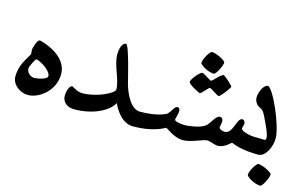

<svg xmlns="http://www.w3.org/2000/svg" viewBox="-82 -714 1660 1056"><g transform="rotate(15 748.0 -186.0)"><path d="M0 -97C0 -124.3 5.2 -153.5 25 -191C36.7 -213.1 52 -235.5 52 -239C52 -242.9 50 -258.5 50 -263C50 -266.4 61.9 -323 80 -323C84.6 -323 240 -286.5 240 -174C240 -78.8 155.5 -16 92 -16C48.9 -16 0 -50.1 0 -97ZM87 -218C83.1 -218 58 -171.4 58 -158C58 -134.4 80.6 -116 102 -116C118.7 -116 175 -125.4 175 -146C175 -177.6 104.5 -218 87 -218Z M290 -64C290 -93.2 302.3 -126 317 -126C319.2 -126 348.7 -103 379 -103C460.5 -103 555 -150 555 -171C555 -230.5 510 -294.3 510 -360C510 -392.3 520.7 -428 542 -428C559.4 -428 607.1 -222.8 610 -213C621.2 -175.2 654.9 -87 712 -87C717 -87 717 -87 709 -43C701 1 701 1 696 1C629.4 1 590.1 -69.7 577 -100C555.1 -56.1 474.7 -6 358 -6C317.5 -6 290 -30 290 -64Z M934 -316.3C934 -333.4 976.6 -382.4 988.2 -382.4C998.7 -382.4 1038.9 -352.4 1045.1 -352.4C1052.8 -352.4 1089.8 -400.7 1105.7 -400.7C1110.5 -400.7 1162.1 -355.8 1162.1 -348.6C1162.1 -344.5 1118.4 -282.3 1107.6 -282.3C1098.6 -282.3 1058.2 -313 1050.4 -313C1042.8 -313 1013 -271 1003.9 -271C997.1 -271 934 -303.4 934 -316.3ZM969.1 -433.9C969.1 -458.1 999.5 -506.8 1010.5 -506.8C1038.2 -506.8 1090 -477.5 1090 -468.4C1090 -447.4 1061 -393.9 1050.7 -393.9C1012.8 -393.9 969.1 -425.5 969.1 -433.9Z M880.3 -140.9C887 -152.1 894.5 -165 906.7 -165C914.7 -165 919.8 -156.8 919.8 -148C919.8 -124 910 -105.7 910 -95.4C910 -85.7 943.1 -79.3 969.6 -79.3C983.9 -79.3 1053.4 -85.9 1082.4 -108.5C1107.4 -127.9 1119.6 -173.9 1146.6 -173.9C1156.9 -173.9 1163 -163.1 1163 -151.8C1163 -140.8 1157.6 -120.4 1157.6 -119.5C1157.6 -106.3 1180.6 -100.8 1190.2 -100.8C1238.5 -100.8 1234.9 -192.7 1267.7 -192.7C1277.6 -192.7 1283.9 -182.7 1283.9 -171.9C1283.9 -162.3 1278 -149.4 1278 -144C1278 -130.1 1320.2 -117.6 1355 -116C1361.7 -115.7 1381.8 -115 1416 -115C1421 -115 1421 -115 1413 -71C1405 -27 1405 -27 1400 -27C1313.6 -27 1262.8 -45.5 1245.8 -53.4C1243.4 -53.4 1211.4 -16.5 1173 -16.5C1156.9 -16.5 1127.6 -30.4 1110.4 -30.4C1089.6 -30.4 1025.8 3.2 980.3 3.2C927.4 3.2 882.1 -39 873.6 -39C854.1 -27 795.5 1 696 1C691 1 691 1 699 -43C707 -87 707 -87 712 -87C791.9 -87 838.9 -104.6 854.6 -112.1C866.5 -117.8 879 -138.5 880.3 -140.9Z M1375 95C1375 70.8 1405.4 22.1 1416.4 22.1C1444.1 22.1 1495.9 51.4 1495.9 60.5C1495.9 81.5 1466.9 135 1456.6 135C1418.7 135 1375 103.4 1375 95Z M1431.8 -39.5C1422.9 -31.7 1411.8 -27 1400 -27C1395 -27 1395 -27 1403 -71C1411 -115 1411 -115 1416 -115C1416.7 -115 1417.2 -115.4 1417.7 -115.8C1421.2 -119 1421.7 -124.1 1421.7 -128.8C1421.7 -149.2 1405 -182.6 1393 -208.6C1383 -230.2 1370.6 -259 1358.6 -270C1350.1 -277.8 1337.8 -280.2 1329.3 -288C1321.2 -295.4 1311.1 -312.7 1311.1 -326.4C1311.1 -368.6 1337.3 -406.4 1354.8 -406.4C1383.9 -406.4 1471.1 -212.3 1471.1 -138.5C1471.1 -93 1449.3 -54.8 1431.8 -39.5Z"/></g></svg>

Font: DigitalKhatt Madina Quranic
Style: Regular
Weight: 400
Designer: Amine Anane
Version: Version 0.1